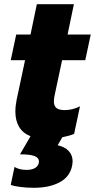

<svg xmlns="http://www.w3.org/2000/svg" viewBox="-20 -644 451 912"><path d="M31 234 49 149Q72 163 107 163Q134 163 149.5 152Q165 141 165 122Q165 106 144.5 97.5Q124 89 75 89L125 3Q89 -11 71 -41Q53 -71 53 -114Q53 -140 59 -170L99 -358H31L57 -480H125L155 -624H331L301 -480H411L385 -358H275L240 -194Q236 -178 236 -162Q236 -141 248 -131Q260 -121 288 -121Q324 -121 360 -139L332 -8Q311 1 276 8L254 46Q287 53 306 73Q325 93 325 123Q325 129 323 141Q313 195 264 221.5Q215 248 141 248Q107 248 76 244Q45 240 31 234Z"/></svg>

Font: Prompt
Style: Bold Italic
Weight: 700
Italic angle: -12°
Designer: Katatrad Team
Foundry: CadsonDemak
Version: Version 1.001